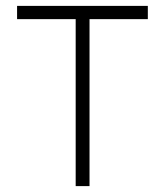

<svg xmlns="http://www.w3.org/2000/svg" viewBox="-20 -632 560 652"><path d="M237 -567H38V-612H482V-567H284V0H237Z"/></svg>

Font: Athiti Light
Style: Regular
Weight: 300
Designer: CadsonDemak Team
Foundry: CadsonDemak
Version: Version 1.032